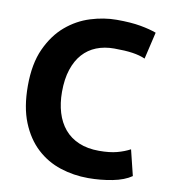

<svg xmlns="http://www.w3.org/2000/svg" viewBox="-82 -784 771 869"><g transform="rotate(10 303.5 -350.0)"><path d="M579 -30Q546 -7 492 3.5Q438 14 381 14Q314 14 252.5 -6Q191 -26 143.5 -70Q96 -114 68 -183Q40 -252 40 -350Q40 -452 72 -521.5Q104 -591 154 -633.5Q204 -676 265 -695Q326 -714 385 -714Q450 -714 494.5 -706Q539 -698 568 -687L539 -563Q514 -574 480.5 -579Q447 -584 396 -584Q351 -584 314.5 -569.5Q278 -555 252 -526Q226 -497 211.5 -453Q197 -409 197 -350Q197 -298 210 -255Q223 -212 249 -181Q275 -150 315 -133Q355 -116 408 -116Q457 -116 490.5 -125Q524 -134 550 -148Z"/></g></svg>

Font: PT Sans Caption
Style: Bold
Weight: 700
Designer: A.Korolkova, O.Umpeleva, V.Yefimov
Foundry: ParaType Ltd
Version: Version 2.003W OFL